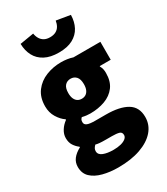

<svg xmlns="http://www.w3.org/2000/svg" viewBox="-228 -844 1002 1150"><g transform="rotate(-30 273.0 -269.0)"><path d="M240 206Q183 206 135 193.5Q87 181 58.5 154Q30 127 30 82Q30 51 48 27.5Q66 4 100 -14V-18Q81 -32 67.5 -52.5Q54 -73 54 -104Q54 -130 69.5 -155Q85 -180 110 -198V-202Q83 -220 62.5 -253.5Q42 -287 42 -330Q42 -392 72.5 -432.5Q103 -473 152 -492.5Q201 -512 256 -512Q277 -512 297.5 -509Q318 -506 336 -500H522V-376H446V-372Q453 -360 455.5 -348Q458 -336 458 -322Q458 -264 431 -228Q404 -192 358 -175Q312 -158 256 -158Q244 -158 230.5 -159.5Q217 -161 200 -165Q193 -158 190.5 -152.5Q188 -147 188 -136Q188 -120 204.5 -113Q221 -106 258 -106H333Q427 -106 478.5 -75.5Q530 -45 530 24Q530 78 494.5 119Q459 160 394 183Q329 206 240 206ZM256 -260Q272 -260 284 -267.5Q296 -275 303 -290.5Q310 -306 310 -330Q310 -365 295 -381.5Q280 -398 256 -398Q232 -398 217 -381.5Q202 -365 202 -330Q202 -306 209 -290.5Q216 -275 228 -267.5Q240 -260 256 -260ZM268 100Q296 100 318 94.5Q340 89 353 78.5Q366 68 366 54Q366 34 348.5 29Q331 24 299 24H260Q230 24 214.5 22.5Q199 21 188 18Q179 27 174.5 35Q170 43 170 54Q170 78 197.5 89Q225 100 268 100ZM276 -568Q218 -568 179.5 -588.5Q141 -609 122 -645Q103 -681 102 -728L198 -744Q201 -724 210.5 -708Q220 -692 236 -683Q252 -674 276 -674Q300 -674 316.5 -683Q333 -692 342 -708Q351 -724 354 -744L450 -728Q449 -681 430 -645Q411 -609 373 -588.5Q335 -568 276 -568Z"/></g></svg>

Font: Source Sans 3 Black
Style: Regular
Weight: 900
Designer: Paul D. Hunt
Foundry: Adobe
Version: Version 3.046;hotconv 1.0.118;makeotfexe 2.5.65603